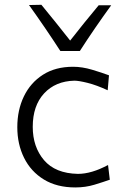

<svg xmlns="http://www.w3.org/2000/svg" viewBox="-20 -792 537 821"><path d="M302 9.5Q223 9.5 167.5 -24.5Q112 -58.5 83 -117Q54 -175.5 54 -248Q54 -321.5 82.2 -380Q110.5 -438.5 163.8 -472.5Q217 -506.5 292.5 -506.5Q331.5 -506.5 374 -493.8Q416.5 -481 446 -470L440.5 -406Q393 -428 355 -437.5Q317 -447 298 -447Q217 -445 168.5 -392.5Q120 -340 120 -249.5Q120 -164 168.2 -107.2Q216.5 -50.5 313 -48.5Q371.5 -48.5 442 -86.5L449.5 -23.5Q422.5 -14 384 -2.2Q345.5 9.5 302 9.5ZM238 -574Q174.5 -672 104 -770.5L157 -771.5Q188.5 -733.5 219.2 -695Q250 -656.5 280 -618.5Q309.5 -656 339.8 -693.8Q370 -731.5 402 -769.5H455.5Q420 -720.5 386.5 -671.8Q353 -623 321.5 -574Z"/></svg>

Font: Commissioner Flair Light
Style: Regular
Weight: 300
Designer: Kostas Bartsokas
Foundry: Kostas Bartsokas
Version: Version 1.000; ttfautohint (v1.8.3)